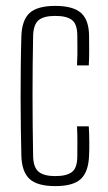

<svg xmlns="http://www.w3.org/2000/svg" viewBox="-20 -626 366 652"><path d="M241.5 -404Q242.5 -423 242.8 -440.2Q243 -457.5 242.8 -473.5Q242.5 -489.5 242.5 -505Q242.5 -544 224.5 -558Q206.5 -572 167.5 -572Q128 -572 110.8 -557.2Q93.5 -542.5 92.5 -504Q91.5 -457.5 91 -407.5Q90.5 -357.5 90.5 -305.2Q90.5 -253 91 -200Q91.5 -147 92.5 -95Q93.5 -57 111.5 -42.5Q129.5 -28 167.5 -28Q206.5 -28 224.5 -42Q242.5 -56 242.5 -95Q242.5 -119 242.8 -143Q243 -167 241.5 -197H281.5Q283 -172.5 283.2 -144.2Q283.5 -116 282.5 -98Q280.5 -42.5 254.5 -18.2Q228.5 6 167.5 6Q107 6 80.5 -18.2Q54 -42.5 52.5 -98Q51.5 -141 50.8 -190Q50 -239 50 -291.2Q50 -343.5 50.5 -396.8Q51 -450 52.5 -501Q54 -557.5 80.5 -581.8Q107 -606 167.5 -606Q228.5 -606 255.5 -581.8Q282.5 -557.5 282.5 -502Q282.5 -479.5 282.8 -455.8Q283 -432 281.5 -404Z"/></svg>

Font: Big Shoulders Text SC Thin
Style: Regular
Weight: 100
Designer: Patric King
Foundry: XO Type Co
Version: Version 2.002